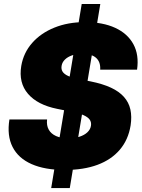

<svg xmlns="http://www.w3.org/2000/svg" viewBox="-20 -851 721 974"><path d="M239.7 103 394.5 -830.6H488.8L334 103ZM308.6 11.2Q207.5 11.2 140.1 -18.6Q72.8 -48.3 43.7 -105.7Q14.6 -163.1 27.8 -245.1H218.8Q215.3 -214.8 227.1 -193.6Q238.8 -172.4 264.2 -160.9Q289.6 -149.4 326.2 -149.4Q358.4 -149.4 383.3 -157.5Q408.2 -165.5 423.3 -179.9Q438.5 -194.3 441.4 -212.9Q444.3 -230.5 435.3 -243.7Q426.3 -256.8 403.1 -267.1Q379.9 -277.3 340.3 -284.7L270 -298.8Q170.4 -318.8 122.1 -375Q73.7 -431.2 87.9 -516.6Q99.1 -583 143.1 -633.1Q187 -683.1 255.9 -710.9Q324.7 -738.8 410.6 -738.8Q501.5 -738.8 564.5 -709.7Q627.4 -680.7 656.7 -626.7Q686 -572.8 675.3 -497.6H488.3Q490.7 -536.6 467.5 -557.4Q444.3 -578.1 397.5 -578.1Q368.7 -578.1 345.9 -570.3Q323.2 -562.5 309.3 -548.8Q295.4 -535.2 292.5 -517.1Q289.6 -500 297.6 -487.3Q305.7 -474.6 326.4 -465.3Q347.2 -456.1 382.8 -449.2L439.9 -438Q500.5 -425.8 542.2 -406.5Q584 -387.2 608.6 -359.6Q633.3 -332 641.4 -295.9Q649.4 -259.8 642.6 -214.8Q630.9 -142.1 587.9 -91.6Q544.9 -41 474.6 -14.9Q404.3 11.2 308.6 11.2Z"/></svg>

Font: Inter 28pt Black
Style: Italic
Weight: 900
Italic angle: -9.3988°
Designer: Rasmus Andersson
Foundry: rsms
Version: Version 4.001;git-66647c0bb